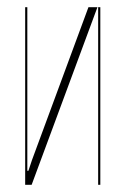

<svg xmlns="http://www.w3.org/2000/svg" viewBox="-20 -515 344 534"><path d="M251 -495 68 -1H50V-495H56V-40H59L69 -70L226 -495ZM253 -495H259V-1H253Z"/></svg>

Font: Moniqa Thin Display
Style: Regular
Weight: 100
Designer: Rajesh Rajput
Foundry: Rajesh Rajput
Version: Version 1.000